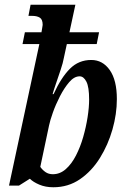

<svg xmlns="http://www.w3.org/2000/svg" viewBox="-20 -780 534 810"><path d="M205 10Q172 10 146 -1Q120 -12 106 -26L60 3H18L146 -594H75L85 -644H155Q156 -653 158 -662Q160 -671 160 -675Q160 -698 148 -705.5Q136 -713 116 -713H100L109 -760H298L273 -644H398L388 -594H262L249 -534Q246 -516 236 -486Q226 -456 216 -427Q206 -398 202 -383H206Q238 -453 275 -490Q312 -527 365 -527Q413 -527 443 -484.5Q473 -442 473 -362Q473 -299 454.5 -234Q436 -169 401.5 -113.5Q367 -58 317.5 -24Q268 10 205 10ZM203 -45Q233 -45 257.5 -66.5Q282 -88 300.5 -124Q319 -160 331 -202Q343 -244 349.5 -285.5Q356 -327 356 -360Q356 -413 344.5 -435.5Q333 -458 316 -458Q293 -458 272 -433.5Q251 -409 233 -374Q215 -339 203 -305Q191 -271 187 -251L150 -76Q159 -63 172 -54Q185 -45 203 -45Z"/></svg>

Font: Noto Serif ExtraCondensed SemiBold
Style: Italic
Weight: 600
Width: 2
Italic angle: -12°
Designer: Monotype Design Team
Foundry: Monotype Imaging Inc.
Version: Version 2.013